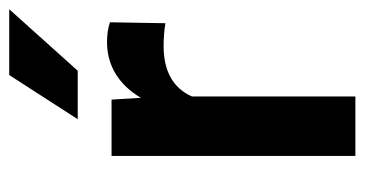

<svg xmlns="http://www.w3.org/2000/svg" viewBox="-207 -583 790 416"><g transform="rotate(-90 188.0 -375.0)"><path d="M347.7 -531.7C335.4 -536.1 321.3 -538.1 304.7 -538.1C251.5 -538.1 210.9 -510.3 184.1 -464.8L180.2 -528.3H58.1V0H187V-354C204.1 -393.1 239.3 -415.5 296.4 -415.5C314.5 -415.5 330.6 -414.1 345.7 -411.6ZM242.7 -601.6 376 -750H233.4L137.7 -601.6Z"/></g></svg>

Font: Vazirmatn SemiBold
Style: Regular
Weight: 600
Designer: Saber Rastikerdar
Foundry: Saber Rastikerdar
Version: Version 33.003